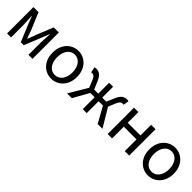

<svg xmlns="http://www.w3.org/2000/svg" viewBox="254 -1671 2798 2798"><g transform="rotate(45 1653.5 -272.0)"><path d="M92 0H174V-245C174 -293 167 -376 164 -432H169C184 -390 202 -344 219 -304L324 -51H385L488 -304C504 -344 523 -389 539 -432H543C539 -376 533 -293 533 -245V0H616V-543H511L407 -288C392 -242 374 -199 357 -155H352C337 -199 320 -242 304 -288L197 -543H92Z M1010 13C1143 13 1262 -91 1262 -271C1262 -452 1143 -557 1010 -557C877 -557 758 -452 758 -271C758 -91 877 13 1010 13ZM1010 -63C916 -63 853 -146 853 -271C853 -396 916 -481 1010 -481C1104 -481 1168 -396 1168 -271C1168 -146 1104 -63 1010 -63Z M1887 -286 1931 -393C1956 -457 1981 -468 2009 -468C2017 -468 2020 -467 2027 -465L2043 -551C2035 -554 2022 -557 2011 -557C1953 -557 1907 -531 1869 -440L1817 -319H1734V-543H1652V-319H1568L1517 -440C1478 -531 1433 -557 1374 -557C1363 -557 1351 -554 1342 -551L1359 -465C1366 -467 1369 -468 1376 -468C1405 -468 1429 -457 1455 -393L1498 -286L1328 0H1426L1563 -245H1652V0H1734V-245H1823L1959 0H2058Z M2165 0H2256V-242H2518V0H2609V-543H2518V-323H2256V-543H2165Z M3004 13C3137 13 3256 -91 3256 -271C3256 -452 3137 -557 3004 -557C2871 -557 2752 -452 2752 -271C2752 -91 2871 13 3004 13ZM3004 -63C2910 -63 2847 -146 2847 -271C2847 -396 2910 -481 3004 -481C3098 -481 3162 -396 3162 -271C3162 -146 3098 -63 3004 -63Z"/></g></svg>

Font: Noto Sans T Chinese Regular
Style: Regular
Weight: 400
Designer: Ryoko NISHIZUKA (kana & ideographs); Paul D. Hunt (Latin, Greek & Cyrillic); Wenlong ZHANG (bopomofo); Sandoll Communica
Foundry: Adobe Systems Incorporated
Version: Version 1.000;PS 1;hotconv 1.0.78;makeotf.lib2.5.61930